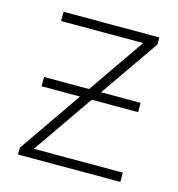

<svg xmlns="http://www.w3.org/2000/svg" viewBox="-85 -605 630 680"><g transform="rotate(15 229.5 -265.0)"><path d="M417 -530V-504L268 -289H413V-255H243L90 -34H416V0H41V-25L200 -255H59V-289H224L367 -496H66V-530Z"/></g></svg>

Font: Noto Sans ExtraLight
Style: Regular
Weight: 200
Designer: Monotype Design Team
Foundry: Monotype Imaging Inc.
Version: Version 2.007